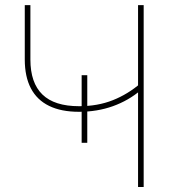

<svg xmlns="http://www.w3.org/2000/svg" viewBox="-20 -748 691 768"><path d="M295.9 -300.8Q224.6 -300.8 176.3 -324.5Q127.9 -348.1 103.5 -394.8Q79.1 -441.4 79.1 -509.8V-727.5H101.6V-509.8Q101.6 -416.5 149.7 -369.9Q197.8 -323.2 296.4 -323.2Q370.6 -323.2 431.2 -347.2Q491.7 -371.1 543 -415.5V-387.2Q494.1 -345.7 431.4 -323.2Q368.7 -300.8 295.9 -300.8ZM532.2 0V-727.5H554.7V0ZM306.6 -176.8V-447.3H329.1V-176.8Z"/></svg>

Font: Inter 24pt Thin
Style: Regular
Weight: 250
Designer: Rasmus Andersson
Foundry: rsms
Version: Version 4.001;git-66647c0bb